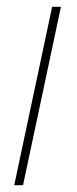

<svg xmlns="http://www.w3.org/2000/svg" viewBox="-20 -547 228 567"><path d="M22 0 134 -527H160L48 0Z"/></svg>

Font: Noto Sans SemiCondensed Thin
Style: Italic
Weight: 100
Width: 4
Italic angle: -12°
Designer: Monotype Design Team
Foundry: Monotype Imaging Inc.
Version: Version 2.013; ttfautohint (v1.8.4.7-5d5b)